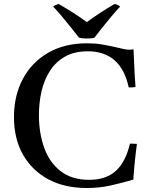

<svg xmlns="http://www.w3.org/2000/svg" viewBox="-20 -928 761 962"><path d="M666 -207Q654 -119 648 -28Q593 -12 536 1Q479 14 414 14Q303 14 221.5 -30Q140 -74 95 -153.5Q50 -233 50 -341Q50 -450 95 -533.5Q140 -617 222 -664Q304 -711 415 -711Q456 -711 487 -706Q518 -701 562 -691Q582 -687 597 -683Q612 -679 628 -679Q633 -679 639 -679.5Q645 -680 649 -681Q651 -637 653 -590Q655 -543 659 -492Q639 -489 625 -490Q586 -671 420 -671Q353 -671 306 -644.5Q259 -618 230 -572.5Q201 -527 188 -470Q175 -413 175 -351Q175 -263 201 -189Q227 -115 283 -71Q339 -27 427 -27Q510 -27 559.5 -71Q609 -115 631 -208Q639 -208 647.5 -208Q656 -208 666 -207ZM415 -817Q446 -840 481 -863Q516 -886 554 -908Q571 -905 582 -895Q562 -874 538 -845.5Q514 -817 491.5 -788.5Q469 -760 453 -739Q446 -737 435.5 -736Q425 -735 414 -735Q405 -735 394.5 -736Q384 -737 376 -739Q360 -760 337 -788.5Q314 -817 290.5 -845.5Q267 -874 246 -895Q258 -904 274 -908Q312 -886 347.5 -863.5Q383 -841 415 -817Z"/></svg>

Font: Tiro Kannada
Style: Regular
Weight: 400
Designer: Kannada: John Hudson & Fiona Ross. Latin: John Hudson.
Foundry: Tiro Typeworks Ltd.
Version: Version 1.52